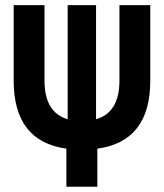

<svg xmlns="http://www.w3.org/2000/svg" viewBox="-20 -713 626 733"><path d="M238.3 -257.8C179.2 -275.4 149.9 -324.2 149.9 -405.3V-693.4H32.2V-405.3C32.2 -250 99.6 -164.1 233.4 -145.5V0H351.6V-145.5C485.8 -163.6 553.7 -249.5 553.7 -405.3V-693.4H436V-405.3C436 -323.7 406.2 -274.9 346.7 -257.8V-693.4H238.3Z"/></svg>

Font: Cascadia Code NF SemiBold
Style: Regular
Weight: 600
Monospace: yes
Designer: Aaron Bell
Foundry: Saja Typeworks
Version: Version 2404.023